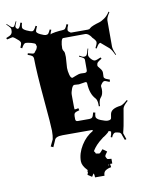

<svg xmlns="http://www.w3.org/2000/svg" viewBox="-132 -948 959 1240"><g transform="rotate(-10 348.0 -328.0)"><path d="M349.6 157.2 347.7 155.8Q316.4 123.5 316.4 94.2Q316.4 42.5 347.9 -8.3Q379.4 -59.1 426.3 -85L425.3 -91.8L437.5 -92.8V-94.2Q460 -99.1 470.2 -108.4Q480.5 -117.7 483.4 -134.8L530.3 -127L538.6 -111.8V-106.9Q538.6 -90.8 559.6 -76.2L568.4 -70.8L555.7 -57.1V-54.2L549.3 -58.1L548.3 -56.2L529.3 -68.8Q520.5 -56.2 505.1 -45.7Q489.7 -35.2 487.3 -33.2L488.3 -35.2L475.6 -24.9Q433.6 6.3 410.6 44.9Q418 52.2 420.4 62L436.5 64.9L441.4 65.9Q448.7 65.9 467.3 42L494.6 62Q477.5 84.5 477.5 88.6Q477.5 92.8 481 99.9Q484.4 106.9 486.3 108.4Q490.2 111.8 513.7 112.8V144H499.5L502.4 166L488.3 168.9Q465.8 176.3 458.3 185.8Q450.7 195.3 450.7 212.9H388.7Q388.7 193.4 383.3 186L370.6 206.1L343.3 188Q348.6 174.8 349.6 171.9Q348.6 171.9 347.9 171.4Q347.2 170.9 346.7 170.9ZM488.3 157.2V146L499.5 144Q488.3 144 485.4 147ZM555.7 -77.1V-71.8L556.6 -77.1ZM528.8 -678.2Q507.3 -710 486.8 -710L341.8 -709Q334.5 -709 329.3 -690.4Q324.2 -671.9 324.2 -643.1L327.1 -631.8Q327.1 -630.9 332.5 -623.5Q337.9 -616.2 337.9 -585.9L333 -515.1Q333 -494.1 339.4 -470Q345.7 -445.8 356.9 -445.8Q358.4 -445.8 379.6 -454.8Q400.9 -463.9 416 -463.9Q431.2 -463.9 439 -462.9Q456.1 -462.9 456.1 -479V-545.9Q456.1 -554.7 447 -560.5Q438 -566.4 421.9 -573.2L424.8 -579.1Q443.8 -566.9 453.9 -566.9Q463.9 -566.9 469.5 -571.8Q475.1 -576.7 485.8 -615.2L489.7 -613.8Q481 -584.5 481 -572.8Q481 -561 494.9 -545.9Q508.8 -530.8 519 -530.8Q529.3 -530.8 558.1 -543.9L563 -535.2Q540.5 -522 534.7 -515.1Q528.8 -508.3 528.8 -497.1V-495.1Q528.3 -490.7 542.5 -474.6Q556.6 -458.5 556.2 -443.8L555.2 -417Q555.2 -409.2 567.9 -401.9Q568.4 -401.9 592.8 -392.1L588.9 -377.9L563 -388.2Q560.1 -389.2 554.7 -389.2Q549.3 -389.2 541 -380.9L530.8 -367.2Q528.8 -363.3 528.8 -359.9L530.8 -340.8Q530.8 -304.7 514.2 -288.1Q501 -274.9 500 -234.9H492.2V-245.1Q492.2 -275.9 480 -289.1Q447.3 -322.8 443.8 -392.1Q443.8 -403.8 434.1 -403.8L390.1 -397L360.8 -398.9Q350.1 -398.9 341.6 -376.7Q333 -354.5 333 -338.9V-318.8Q333 -242.2 335 -242.2Q345.7 -242.2 359.9 -246.1L363.8 -231.9Q339.4 -226.1 333.3 -219.5Q327.1 -212.9 327.1 -200.2V-180.2Q327.1 -165 341.8 -165H418Q430.7 -165 437 -171.4Q443.4 -177.7 449.2 -202.1L462.9 -199.2Q459 -184.1 459 -173.8Q459 -157.7 488.8 -145.8Q518.6 -133.8 532.7 -133.8Q556.2 -133.8 557.1 -147.9L561 -170.9Q566.9 -207 629.9 -213.9Q645 -215.3 676.8 -243.2L682.1 -237.8Q650.4 -210 647.2 -193.6Q644 -177.2 635.3 -125Q626.5 -72.8 621.8 -56.9Q617.2 -41 617.2 -35.2L630.9 4.9L620.1 7.8Q603.5 -35.2 606 -32.7Q599.6 -43.5 592.5 -44.9Q585.4 -46.4 580.3 -48.1Q575.2 -49.8 568.8 -49.8Q553.2 -49.8 542 -22L533.2 -25.9Q541 -45.9 541 -53.5Q541 -61 541.7 -61Q542.5 -61 543 -60.8Q543.5 -60.5 544.9 -60.1Q529.3 -67.4 500.7 -75.4Q472.2 -83.5 464.6 -87.6Q457 -91.8 453.1 -91.8H230Q181.6 -91.8 175.8 -67.9L157.2 -25.9L141.1 -33.2L162.1 -77.1Q167 -98.6 167 -132.3Q167 -166 150.9 -342.5Q134.8 -519 133.8 -612.8Q132.8 -622.6 126.7 -628.4Q120.6 -634.3 97.2 -642.1L100.1 -651.9Q129.4 -644 132.6 -644Q135.7 -644 137.7 -644.5Q143.6 -645 147 -652.8L159.2 -668L164.1 -681.2L165 -685.1L161.1 -700.2Q158.7 -707 134.5 -713.6Q110.4 -720.2 97.9 -720.2Q85.4 -720.2 69.8 -689.9L59.1 -695.8Q68.8 -717.3 68.8 -724.9Q68.8 -732.4 60.1 -742.2L35.2 -763.2Q24.4 -771 20.3 -771Q16.1 -771 -16.1 -763.2L-20 -772.9Q6.3 -782.2 14.2 -791Q22 -799.8 22 -813V-824.2Q22 -833.5 -4.9 -858.9L-2 -861.8Q24.9 -835 33.2 -835H35.2Q41.5 -835 46.6 -844Q51.8 -853 59.1 -869.1L63 -867.2Q50.8 -840.8 50.8 -835Q50.8 -829.1 55.2 -824Q59.6 -818.8 63 -818.8H65.9Q77.1 -820.8 86.9 -855L97.2 -852.1Q91.8 -835 91.8 -823Q91.8 -811 116.5 -799.1Q141.1 -787.1 154.8 -787.1Q165 -787.1 180.2 -817.9L189 -814Q176.8 -787.1 176.8 -782.2Q176.8 -771 200.9 -759.5Q225.1 -748 235.8 -748Q246.6 -748 252 -753.9Q257.3 -759.8 266.1 -778.8L275.9 -774.9Q266.1 -753.4 266.1 -745.1Q268.1 -751 298.6 -755.4Q329.1 -759.8 343.8 -759.8Q358.4 -759.8 364.5 -766.4Q370.6 -772.9 378.9 -793.9L389.2 -789.1Q378.9 -766.6 378.9 -756.6Q378.9 -746.6 387.2 -742.2Q393.6 -734.9 399.9 -734.9H509.8Q510.3 -734.9 512.2 -736.8L514.2 -734.9Q518.1 -734.9 524.9 -741.7Q531.7 -748.5 550.5 -755.9Q569.3 -763.2 586.7 -767.8Q604 -772.5 624.8 -787.4Q645.5 -802.2 660.2 -826.2L665 -821.8Q643.1 -789.1 643.1 -772V-600.1Q643.1 -582.5 660.2 -544.9L655.8 -543Q640.6 -577.1 626 -591.8L578.1 -632.8Q574.2 -634.8 572.8 -637.2Q565.9 -636.2 560.1 -630.1Q554.2 -624 543 -605L536.1 -608.9Q549.8 -634.3 549.8 -646.2Q549.8 -658.2 522.9 -683.1Z"/></g></svg>

Font: Eater
Style: Regular
Weight: 400
Version: Version 001.002